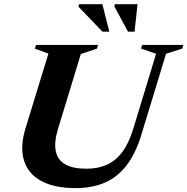

<svg xmlns="http://www.w3.org/2000/svg" viewBox="-20 -904 914 936"><path d="M263 -276.5Q243 -210.5 252 -167Q261 -123.5 298.5 -102.5Q336 -81.5 401.5 -81.5Q457.5 -81.5 500.8 -100.8Q544 -120 576 -162.8Q608 -205.5 629.5 -275.5L741 -642L667.5 -667L673 -685H874L868.5 -667L789.5 -642L669 -246.5Q641.5 -156 597.5 -98.5Q553.5 -41 491.8 -14Q430 13 348.5 13Q245 13 181 -21.8Q117 -56.5 96.8 -122.2Q76.5 -188 105 -280.5L216 -642.5L150 -667L155.5 -685H458L452.5 -667L374 -640.5ZM513 -749.5H479.5L362.5 -871.5L365.5 -883.5H479ZM636 -749.5H604L537.5 -873L540 -883.5H650.5Z"/></svg>

Font: Newsreader 36pt
Style: Bold Italic
Weight: 700
Italic angle: -17°
Designer: Hugues Gentile
Foundry: Production Type
Version: Version 1.003